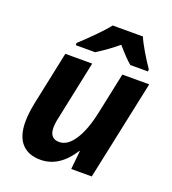

<svg xmlns="http://www.w3.org/2000/svg" viewBox="-140 -872 884 987"><g transform="rotate(20 302.0 -378.0)"><path d="M127.9 -545.9H274.9L208 -227.1Q200.2 -193.8 200.2 -168.9Q200.2 -108.9 252.9 -108.9Q297.9 -108.9 334.5 -164.6Q371.1 -220.2 392.1 -319.8L439.9 -545.9H586.9L471.2 0H358.9L369.1 -101.1H366.2Q295.4 9.8 192.9 9.8Q125.5 9.8 89.8 -30.5Q54.2 -70.8 54.2 -147Q54.2 -192.4 65.9 -251ZM558.1 -606H461.4Q430.7 -631.8 382.3 -688Q331.1 -645 269 -606H163.1V-618.2Q193.8 -646 237.8 -689.9Q281.7 -733.9 307.1 -766.1H472.2Q482.9 -739.7 508.3 -696.5Q533.7 -653.3 558.1 -618.2Z"/></g></svg>

Font: Zoram GWebM
Style: Bold Italic
Weight: 700
Italic angle: -12°
Foundry: Ascender Corporation
Version: Version 1.000